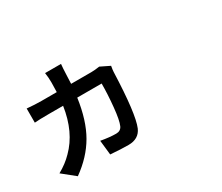

<svg xmlns="http://www.w3.org/2000/svg" viewBox="-139 -1148 1777 1538"><g transform="rotate(-30 750.0 -378.5)"><path d="M786.1 -629.9 872.1 -587.9Q865.2 -548.8 865.2 -535.2Q851.6 -154.3 805.7 -45.9Q771.5 31.2 676.8 31.2Q608.4 31.2 510.7 23.4L496.1 -111.3Q577.1 -96.7 635.7 -96.7Q677.7 -96.7 693.4 -131.8Q712.9 -174.8 724.1 -290Q735.4 -405.3 735.4 -502.9H509.8Q482.4 -307.6 408.7 -179.7Q335 -51.8 199.2 44.9L83 -48.8Q159.2 -90.8 213.9 -147.5Q345.7 -278.3 378.9 -502.9H247.1Q158.2 -502.9 115.2 -499V-629.9Q188.5 -623 247.1 -623H389.6Q391.6 -679.7 391.6 -710Q391.6 -758.8 384.8 -801.8H532.2Q528.3 -768.6 525.9 -703.6Q523.4 -638.7 522.5 -623H710Q742.2 -623 786.1 -629.9Z"/></g></svg>

Font: Bpmf Zihi Sans Bold
Style: Bold
Weight: 700
Foundry: But Ko
Version: Version 1.320